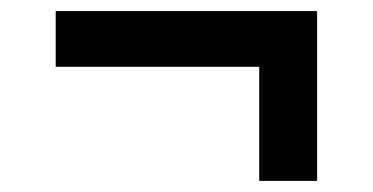

<svg xmlns="http://www.w3.org/2000/svg" viewBox="-20 -493 670 345"><path d="M445.8 -168V-373H80.1V-473.1H549.8V-168Z"/></svg>

Font: Overpass
Style: Regular
Weight: 400
Designer: Delve Withrington
Foundry: Delve Fonts
Version: Version 1.001